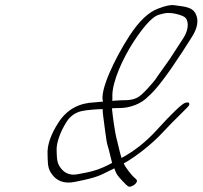

<svg xmlns="http://www.w3.org/2000/svg" viewBox="-20 -709 780 739"><path d="M412.1 -321C413.1 -327 412.5 -334 412.4 -342C413 -396 451.4 -482 493.4 -547C530.5 -604 561.7 -639 585.1 -650C593.6 -653 601.6 -655 609.6 -657C637 -664 675.1 -652 687.7 -645C706.7 -635 709 -599 686.8 -564L632.9 -481L587.4 -417C581.9 -408 576 -400 569.1 -392C552.7 -373 543.3 -362 524.9 -345C501.6 -324 478.1 -323 445.1 -323ZM411.4 -82C362.1 -55 333.6 -48 276.7 -38C248.3 -33 225.2 -43 209 -69C197.8 -87 198.7 -109 198 -132C196.8 -156 210 -199 236.2 -240C249.5 -261 268.4 -275 292.4 -281C312.9 -286 356.3 -289 375.3 -289C374.9 -278 376.5 -269 377.6 -259C380.7 -241 388.2 -167 393.9 -150C401 -128 405.2 -104 411.4 -82ZM376.6 -318C366.1 -317 355.6 -316 344.1 -315C287.2 -313 238.8 -290 204.7 -237C175.1 -191 160.9 -150 163.1 -114C164.3 -90 162 -67 174.7 -46C194.4 -13 226 0 268.4 -9L297.4 -15C329.8 -22 355.3 -29 375.2 -39C395.1 -49 410.6 -56 420 -61C421.1 -59 423.1 -53 426.7 -44C430.2 -35 444.4 -19 466.5 3L473.1 8C482.1 16 516 -6 504.9 -18L498.8 -24C487.3 -33 461.5 -66 456.4 -80C505.7 -107 571.3 -161 604 -197C629.8 -225 653.1 -248 674.5 -269C695.8 -290 707.7 -302 708.2 -305C710.6 -314 704.1 -317 692.2 -313C680.2 -309 642.9 -274 581.9 -207C542.8 -164 498 -128 447.7 -101L445.2 -110C441.1 -122 434.9 -152 431.3 -165C421 -203 414.6 -257 410.8 -292C416.3 -293 425.3 -293 437.3 -293C479.3 -293 522.7 -308 552 -339C581.3 -364 624.3 -421 681.7 -509L716.8 -564C740.5 -600 745.8 -631 733.1 -656C721.4 -679 700.4 -683 650.3 -689C637.3 -691 617.4 -687 588.9 -676C552.5 -663 515.3 -628 478.2 -571C420.4 -482 362.3 -358 376.6 -318Z"/></svg>

Font: MewTooHand
Style: UltimateIta
Weight: 400
Designer: Mew Too, Robert Jablonski
Version: Version 0.77